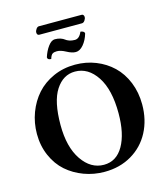

<svg xmlns="http://www.w3.org/2000/svg" viewBox="-135 -1040 999 1153"><g transform="rotate(-15 365.0 -463.5)"><path d="M354 -618.2Q280.3 -618.2 234.1 -547.1Q188 -476.1 188 -330.1Q188 -192.9 242.7 -112.5Q297.4 -32.2 378.9 -32.2Q457 -32.2 500 -106.9Q543 -181.6 543 -309.1Q543 -456.1 489.5 -537.1Q436 -618.2 354 -618.2ZM693.8 -323.2Q693.8 -228 654.1 -152.3Q614.3 -76.7 540.5 -33.4Q466.8 9.8 372.1 9.8Q305.2 9.8 244.6 -12.7Q184.1 -35.2 137.9 -75.7Q91.8 -116.2 64.5 -178.5Q37.1 -240.7 37.1 -314.9Q37.1 -383.8 60.5 -446.3Q84 -508.8 125.7 -555.7Q167.5 -602.5 229.7 -630.4Q292 -658.2 365.2 -658.2Q433.1 -658.2 492.9 -634.5Q552.7 -610.8 597.4 -568.1Q642.1 -525.4 668 -461.9Q693.8 -398.4 693.8 -323.2ZM403.8 -801.8Q432.1 -801.8 448.2 -840.8Q458 -840.8 465.6 -835.9Q473.1 -831.1 473.1 -823.2Q461.4 -783.2 438.7 -756.6Q416 -730 391.1 -730Q367.2 -730 335.9 -747.1Q304.7 -764.2 280.8 -764.2Q263.7 -764.2 253.7 -757.8Q243.7 -751.5 236.8 -728Q213.9 -728 213.9 -744.1Q225.6 -781.7 246.1 -809.3Q266.6 -836.9 288.1 -836.9Q308.1 -836.9 323.2 -831.5Q338.4 -826.2 346.7 -819.3Q355 -812.5 369.6 -807.1Q384.3 -801.8 403.8 -801.8ZM470.2 -887.2H206.1Q190.9 -887.2 190.9 -904.8Q190.9 -914.6 198.7 -925.8Q206.5 -937 215.8 -937H481.9Q488.8 -937 492.4 -931.9Q496.1 -926.8 496.1 -919.9Q496.1 -909.2 488.3 -898.2Q480.5 -887.2 470.2 -887.2Z"/></g></svg>

Font: Common Serif
Style: Bold
Weight: 700
Designer: Philipp H. Poll, Khaled Hosny
Foundry: Stefan Peev, Context Ltd.
Version: Version 1.026